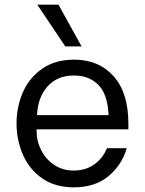

<svg xmlns="http://www.w3.org/2000/svg" viewBox="-20 -797 623 824"><path d="M51 -267Q51 -338 78 -400.5Q105 -463 161 -502Q217 -541 298 -541Q404 -541 467.5 -470Q531 -399 531 -266V-242H137V-235Q137 -191 157 -152Q177 -113 213 -89Q249 -65 296 -65Q347 -65 384 -91Q421 -117 439 -161H524Q503 -89 445.5 -41Q388 7 297 7Q216 7 160.5 -32Q105 -71 78 -134Q51 -197 51 -267ZM446 -303Q442 -393 402 -433Q362 -473 297 -473Q226 -473 184 -426Q142 -379 139 -303ZM140 -777H231L330 -598H260Z"/></svg>

Font: Be Vietnam
Style: Regular
Weight: 400
Designer: Gabriel Lam
Foundry: TypeRant
Version: Version 4.000